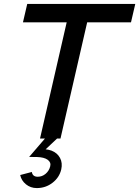

<svg xmlns="http://www.w3.org/2000/svg" viewBox="-20 -710 713 984"><path d="M119.6 -689.9H673.3L651.4 -595.7H426.8L290 0H272.5L213.9 55.2Q229 56.6 244.1 62Q273.9 73.7 287.6 99.4Q301.3 125 293.9 158.2Q284.2 199.7 249 226.8Q213.9 253.9 168.5 253.9Q136.7 253.9 113 234.6Q89.4 215.3 83.5 187L143.1 171.4Q147 195.8 173.3 195.8Q195.8 195.8 213.6 180.9Q231.4 166 237.3 142.6Q242.7 122.1 224.4 108.9Q206.1 95.7 169.4 94.7Q163.6 94.7 150.6 94.5Q137.7 94.2 129.4 94.2L210.4 0H185.1L321.8 -595.7H97.7Z"/></svg>

Font: HK Grotesk SmBold Legacy Italic
Style: Regular
Weight: 600
Italic angle: -13°
Designer: Alfredo Marco Pradil
Foundry: Hanken Design Co.
Version: Version 2.022;PS 002.022;hotconv 1.0.88;makeotf.lib2.5.64775